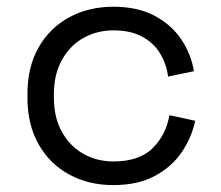

<svg xmlns="http://www.w3.org/2000/svg" viewBox="-20 -522 639 556"><path d="M59.5 -238.8V-249.8Q59.5 -328.5 92 -385.1Q124.5 -441.8 180.8 -472.1Q237 -502.5 308.2 -502.5Q378.5 -502.5 427.6 -476.4Q476.8 -450.2 505.2 -407.5Q533.8 -364.8 541.5 -315.8L466.8 -300.2Q462 -337 443.5 -367.4Q425 -397.8 391.6 -415.9Q358.2 -434 309 -434Q259.8 -434 220.6 -411.5Q181.5 -389 158.8 -347.5Q136 -306 136 -248.5V-240Q136 -182.5 158.8 -141Q181.5 -99.5 220.6 -77Q259.8 -54.5 309 -54.5Q383.2 -54.5 422.1 -93Q461 -131.5 470.5 -188.5L545.2 -172.2Q535.2 -123.8 506 -81Q476.8 -38.2 427.6 -12.1Q378.5 14 308.2 14Q237 14 180.8 -16.4Q124.5 -46.8 92 -103.8Q59.5 -160.8 59.5 -238.8Z"/></svg>

Font: Space 7353
Style: Regular
Weight: 400
Designer: Christine Claussen + Ruben Lyon  (Space 7353)
Version: Version 1.000;FEAKit 1.0